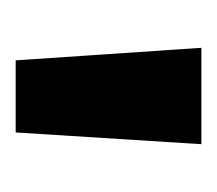

<svg xmlns="http://www.w3.org/2000/svg" viewBox="-36 -651 277 245"><g transform="rotate(90 102.5 -528.5)"><path d="M41 -647H164L149 -410H57Z"/></g></svg>

Font: Mukta Vaani ExtraBold
Style: Regular
Weight: 800
Designer: Noopur Datye, Girish Dalvi, Yashodeep Gholap, Pallavi Karambelkar
Foundry: Ek Type
Version: Version 2.538;PS 1.000;hotconv 16.6.51;makeotf.lib2.5.65220;